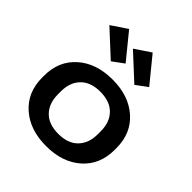

<svg xmlns="http://www.w3.org/2000/svg" viewBox="-221 -956 1117 1117"><g transform="rotate(45 338.0 -397.0)"><path d="M40 -251.5Q40 -130.9 122.1 -58.1Q204.1 14.6 337.9 14.6Q471.7 14.6 553.7 -58.1Q635.7 -130.9 635.7 -251.5V-267.1Q635.7 -387.7 553.7 -460.4Q471.7 -533.2 337.9 -533.2Q204.1 -533.2 122.1 -460.4Q40 -387.7 40 -267.1ZM173.8 -272.5Q173.8 -345.7 216.3 -389.2Q258.8 -432.6 337.9 -432.6Q417 -432.6 459.5 -389.2Q502 -345.7 502 -272.5V-246.6Q502 -173.3 459.7 -129.6Q417.5 -85.9 337.9 -85.9Q258.3 -85.9 216.1 -129.6Q173.8 -173.3 173.8 -246.6ZM255.4 -600.6 325.7 -652.3 197.8 -809.1 100.6 -743.7ZM449.2 -600.6 519.5 -652.3 391.6 -809.1 294.4 -743.7Z"/></g></svg>

Font: Roboto Flex
Style: wght 600 wdth 140 opsz 13.0 GRAD 0.00 slnt 0.00 XTRA 468 XOPQ 96 YOPQ 79 YTLC 514 YTUC 712 YTAS 750 YTDE -203.00 YTFI 738
Weight: 600
Width: 8
Designer: Berlow after Robertson
Foundry: Google
Version: Version 3.100